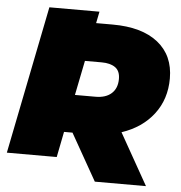

<svg xmlns="http://www.w3.org/2000/svg" viewBox="-55 -753 855 905"><g transform="rotate(5 372.5 -300.0)"><path d="M2 0 142 -700H379L368 -645H446Q585 -645 661 -584.5Q737 -524 737 -415Q737 -317 682.5 -246Q628 -175 532 -143L669 100H427L302 -121H262L238 0ZM331 -463 298 -299H395Q444 -299 471 -323.5Q498 -348 498 -392Q498 -430 474.5 -446.5Q451 -463 410 -463Z"/></g></svg>

Font: Montserrat Black
Style: Italic
Weight: 900
Italic angle: -11.3°
Designer: Julieta Ulanovsky
Foundry: Julieta Ulanovsky
Version: Version 9.000; ttfautohint (v1.8.4.7-5d5b)